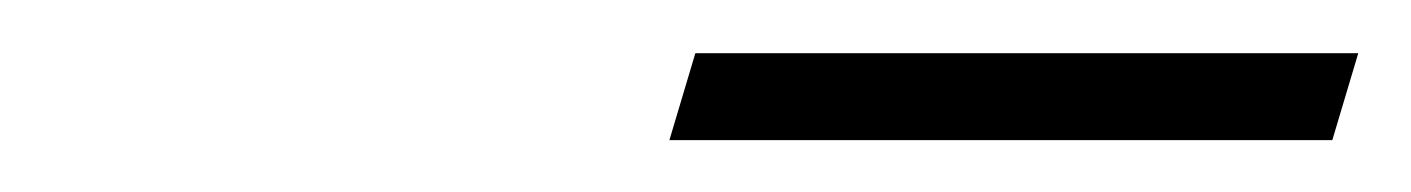

<svg xmlns="http://www.w3.org/2000/svg" viewBox="-20 -688 544 74"><path d="M238 -634 248 -667.5H503.5L493.5 -634Z"/></svg>

Font: Newsreader 6pt ExtraLight
Style: Italic
Weight: 275
Italic angle: -17°
Designer: Hugues Gentile
Foundry: Production Type
Version: Version 1.003; ttfautohint (v1.8.3)